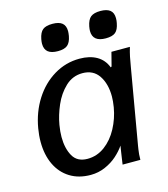

<svg xmlns="http://www.w3.org/2000/svg" viewBox="-113 -847 827 944"><g transform="rotate(-15 300.0 -375.0)"><path d="M35.5 -212Q35.5 -245 41.5 -280Q55 -359.5 95.2 -422.8Q135.5 -486 195.5 -522Q255.5 -558 325.5 -558Q377 -558 412.5 -537.8Q448 -517.5 463.5 -477L468.5 -480L486.5 -550H580.5Q573 -525 568.5 -503.2Q564 -481.5 559.5 -453.5L493 -68.5Q492.5 -65 490.5 -52.5Q488.5 -40 487.5 -27.5Q486.5 -15 486.5 0H396Q397.5 -11.5 400.5 -30.8Q403.5 -50 405 -61L410 -93Q393.5 -68.5 367.5 -45.2Q341.5 -22 306.5 -6.8Q271.5 8.5 232.5 8.5Q171.5 8.5 127 -19.2Q82.5 -47 59 -96.8Q35.5 -146.5 35.5 -212ZM427 -283.5Q432 -314.5 432 -337.5Q432 -402 404 -443.8Q376 -485.5 321 -485.5Q271 -485.5 234.2 -450.8Q197.5 -416 176 -366.2Q154.5 -316.5 146.5 -269Q141 -236 141 -208.5Q141 -150.5 163.2 -111.2Q185.5 -72 237.5 -72Q286 -72 325.8 -101.5Q365.5 -131 391.5 -179.5Q417.5 -228 427 -283.5ZM167 -676.5Q167 -685.5 169.5 -699.5Q176 -732.5 192 -745.2Q208 -758 241.5 -758Q275 -758 291 -744.5Q307 -731 307 -703.5Q307 -694 304.5 -679Q298.5 -647 282.5 -634Q266.5 -621 234 -621Q200.5 -621 183.8 -634.5Q167 -648 167 -676.5ZM411 -676Q411 -685 413.5 -699Q420 -732 436.2 -745Q452.5 -758 485.5 -758Q518 -758 534.5 -745Q551 -732 551 -704Q551 -691 548.5 -679.5Q542.5 -647 526.8 -634Q511 -621 477.5 -621Q411 -621 411 -676Z"/></g></svg>

Font: JuliaMono MediumItalic
Style: Regular
Weight: 500
Italic angle: -9°
Monospace: yes
Designer: cormullion
Foundry: corm
Version: Version 0.049; ttfautohint (v1.8.4)